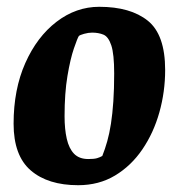

<svg xmlns="http://www.w3.org/2000/svg" viewBox="-20 -533 526 565"><path d="M210 12Q121 12 70.5 -31.5Q20 -75 20 -169Q20 -270 54.5 -347.5Q89 -425 146.5 -469Q204 -513 272 -513Q364 -513 415 -472Q466 -431 466 -327Q466 -263 449 -202.5Q432 -142 399 -93.5Q366 -45 318.5 -16.5Q271 12 210 12ZM240 -65Q257 -65 265.5 -67.5Q274 -70 281 -74Q289 -94 295.5 -117Q302 -140 306.5 -169Q311 -198 313.5 -234.5Q316 -271 316 -317Q316 -374 307.5 -399.5Q299 -425 284.5 -431Q270 -437 251 -437Q240 -437 227.5 -433.5Q215 -430 212 -427Q208 -421 197.5 -390.5Q187 -360 178.5 -309.5Q170 -259 170 -191Q170 -153 176.5 -124.5Q183 -96 198 -80.5Q213 -65 240 -65Z"/></svg>

Font: Faustina Light ExtraBold
Style: Italic
Weight: 800
Italic angle: -8°
Version: Version 1.200